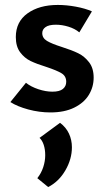

<svg xmlns="http://www.w3.org/2000/svg" viewBox="-20 -448 432 777"><path d="M22 -35 85 -113Q105 -97 135 -87Q165 -77 192 -77Q221 -77 234.5 -88Q248 -99 248 -117Q248 -140 229 -151.5Q210 -163 168 -177Q129 -189 104 -201Q79 -213 61.5 -236.5Q44 -260 44 -298Q44 -360 91.5 -394Q139 -428 214 -428Q249 -428 287 -421Q325 -414 352 -402L301 -317Q283 -332 257 -340Q231 -348 206 -348Q178 -348 164.5 -338.5Q151 -329 151 -314Q151 -294 170 -282.5Q189 -271 230 -258Q271 -245 296.5 -232.5Q322 -220 340.5 -196Q359 -172 359 -134Q359 -96 339.5 -64Q320 -32 280.5 -12.5Q241 7 184 7Q139 7 94.5 -5Q50 -17 22 -35ZM131 273Q147 253 155 228.5Q163 204 163 180Q163 157 157 138.5Q151 120 140 110L223 49Q247 67 259 92.5Q271 118 271 148Q271 196 244.5 241.5Q218 287 175 309Z"/></svg>

Font: Ysabeau Infant
Style: Bold
Weight: 700
Designer: Christian Thalmann (Catharsis Fonts)
Version: Version 0.003